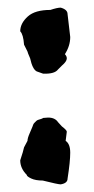

<svg xmlns="http://www.w3.org/2000/svg" viewBox="-20 -449 247 503"><path d="M157 -412 164 -352Q164 -329 150 -307Q155 -302 155 -296Q155 -288 142 -277L132 -267Q123 -255 94 -256H93Q81 -260 76 -262Q65 -268 59 -296Q52 -312 52 -314L43 -332Q41 -359 33 -367Q33 -388 53 -406Q72 -423 112 -423Q130 -429 139 -429Q157 -424 157 -412ZM139 34Q132 34 92 24Q73 24 61.5 18.5Q50 13 50 9Q33 -8 33 -29Q41 -53 43 -63L52 -80Q52 -87 58 -100.5Q64 -114 65 -117Q66 -120 67 -122.5Q68 -125 70 -127Q76 -134 80 -135Q91 -138 93 -140L106 -141Q124 -141 132 -129L142 -118Q155 -108 155 -104L152 -80Q164 -72 164 -49Q164 -26 157 19Q157 31 139 34Z"/></svg>

Font: Caveat Brush
Style: Regular
Weight: 400
Designer: Pablo Impallari
Foundry: Creative Lab NY
Version: Version 1.096; ttfautohint (v1.3)